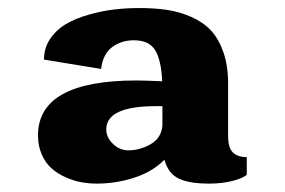

<svg xmlns="http://www.w3.org/2000/svg" viewBox="-20 -882 699 471"><path d="M216.8 -431.6Q197.8 -431.6 179 -435.1Q160.2 -438.5 140.6 -447.3Q121.1 -456.1 106.4 -469Q91.8 -481.9 82.5 -502.9Q73.2 -523.9 73.2 -549.8Q73.2 -684.6 314.9 -684.6Q335 -684.6 377.9 -682.6Q375.5 -734.9 360.6 -759Q345.7 -783.2 308.1 -783.2Q277.8 -783.2 255.1 -766.4Q232.4 -749.5 228 -712.9L87.9 -735.8Q87.9 -764.2 103 -786.6Q118.2 -809.1 141.8 -823Q165.5 -836.9 197.3 -845.9Q229 -855 259.3 -858.6Q289.6 -862.3 320.8 -862.3Q359.4 -862.3 390.1 -857.7Q420.9 -853 449.7 -840.3Q478.5 -827.6 497.6 -807.1Q516.6 -786.6 528.1 -753.7Q539.6 -720.7 539.6 -676.3V-548.3Q539.6 -520 551 -508.3Q562.5 -496.6 585.4 -496.6V-453.6Q578.1 -445.8 552.5 -438.7Q526.9 -431.6 492.7 -431.6Q443.8 -431.6 418.2 -444.1Q392.6 -456.5 383.3 -490.2Q354.5 -460.9 309.8 -446.3Q265.1 -431.6 216.8 -431.6ZM294.9 -513.2Q323.2 -513.2 349.6 -528.3Q376 -543.5 378.4 -574.2V-621.6H362.8Q240.7 -621.6 240.7 -564.5Q240.7 -544.9 257.1 -529.1Q273.4 -513.2 294.9 -513.2Z"/></svg>

Font: Goblin
Style: Regular
Weight: 400
Designer: Riccardo De Franceschi
Foundry: Sorkin Type Co.
Version: Version 1.001